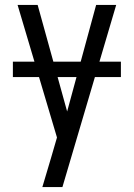

<svg xmlns="http://www.w3.org/2000/svg" viewBox="-20 -540 540 775"><path d="M151 215Q160 185 169 154.5Q178 124 187 94L210 15L51 -520H132L251 -90L368 -520H449L232 215ZM32 -229V-291H468V-229Z"/></svg>

Font: Huly
Style: Regular
Weight: 400
Designer: Belleve Invis
Foundry: Belleve Invis
Version: Version 33.2.5; ttfautohint (v1.8.4)